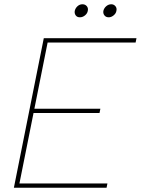

<svg xmlns="http://www.w3.org/2000/svg" viewBox="-20 -879 659 899"><path d="M615 -680H203L141 -370H450L446 -350H137L71 -20H483L479 0H45L185 -700H619ZM354 -798Q341 -798 334.5 -807Q328 -816 330 -828Q333 -841 343 -850Q353 -859 366 -859Q379 -859 386.5 -850Q394 -841 391 -828Q389 -816 378 -807Q367 -798 354 -798ZM489 -798Q476 -798 469 -807Q462 -816 464 -828Q467 -841 477.5 -850Q488 -859 501 -859Q513 -859 520.5 -850Q528 -841 525 -828Q523 -816 512 -807Q501 -798 489 -798Z"/></svg>

Font: Albert Sans Thin
Style: Italic
Weight: 250
Italic angle: -11.25°
Designer: Andreas Rasmussen
Foundry: a.Foundry
Version: Version 1.025